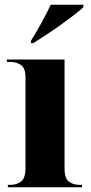

<svg xmlns="http://www.w3.org/2000/svg" viewBox="-20 -786 382 806"><path d="M13 0V-10H24Q50 -10 68.5 -24Q87 -38 87 -81V-461Q87 -500 68 -513Q49 -526 25 -526H9V-536H251V-79Q251 -37 269.5 -23.5Q288 -10 313 -10H324V0ZM110 -615Q130 -646 153.5 -689Q177 -732 193 -766H330V-756Q317 -743 291.5 -723.5Q266 -704 235.5 -682Q205 -660 174 -640Q143 -620 120 -605H110Z"/></svg>

Font: Noto Serif Display SemiCondensed ExtraBold
Style: Regular
Weight: 800
Width: 4
Designer: Monotype Design Team
Foundry: Monotype Imaging Inc.
Version: Version 2.009